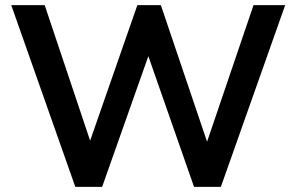

<svg xmlns="http://www.w3.org/2000/svg" viewBox="-20 -732 1160 752"><path d="M973 -712H1097L845 0H740L561 -512L380 0H275L24 -712H155L333 -181L518 -712H610L791 -177Z"/></svg>

Font: Muli-Bold
Style: Bold
Weight: 700
Version: Version 2.000